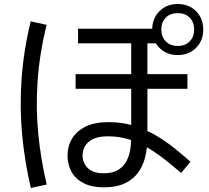

<svg xmlns="http://www.w3.org/2000/svg" viewBox="-20 -872 1040 956"><path d="M133.6 63.8Q103.2 -65.2 90.4 -199.6Q77.6 -333.9 87.2 -475.5Q96.8 -617.1 132.9 -765.9L212 -748.3Q176.7 -604.5 167.3 -469.5Q157.9 -334.6 170.5 -206.1Q183.1 -77.6 212.7 46.9ZM928.4 -66.8 881.8 -10.8Q843.8 -43.3 803.3 -75.7Q762.7 -108 718.5 -134.4Q674.3 -160.8 624.7 -177.1Q575.2 -193.3 517.8 -193.3Q471.1 -193.3 443.2 -179.7Q415.4 -166.1 403.3 -144.2Q391.2 -122.4 391.2 -98.2Q391.2 -60.9 417.2 -35.1Q443.3 -9.3 496.7 -9.3Q539.7 -9.3 566.4 -25Q593.2 -40.7 608 -67Q622.8 -93.3 628.1 -124.6Q633.3 -155.9 633.3 -187.4V-699.3H714V-187.4Q714 -136.1 703.1 -91Q692.1 -45.9 667.1 -12Q642.1 21.9 600.6 41.4Q559.1 60.8 497.1 60.8Q437.9 60.8 397.6 40.7Q357.2 20.5 336.7 -15.4Q316.3 -51.3 316.3 -97.2Q316.3 -144.3 338.8 -181.9Q361.3 -219.5 406.6 -241.7Q452 -263.9 520.2 -263.9Q590.2 -263.9 649.5 -245Q708.7 -226.1 758.5 -196.4Q808.3 -166.6 850.9 -132.2Q893.4 -97.8 928.4 -66.8ZM773.7 -728.9V-656.1H368.6V-728.9ZM913.3 -502.8V-429.9H356.4V-502.8ZM864.9 -597.9Q809.5 -597.9 773.7 -633.9Q737.9 -669.9 737.9 -724.9Q737.9 -780 773.7 -816Q809.5 -852 864.9 -852Q920.8 -852 956.4 -816Q992 -780 992 -724.9Q992 -669.9 956.4 -633.9Q920.8 -597.9 864.9 -597.9ZM864.9 -643.2Q902.5 -643.2 924.6 -666.1Q946.7 -688.9 946.7 -724.9Q946.7 -761.3 924.6 -784Q902.5 -806.7 864.9 -806.7Q827.8 -806.7 805.5 -784Q783.2 -761.3 783.2 -724.9Q783.2 -688.9 805.5 -666.1Q827.8 -643.2 864.9 -643.2Z"/></svg>

Font: Murecho Thin
Style: Regular
Weight: 100
Designer: Neil Summerour
Foundry: Positype
Version: Version 1.010